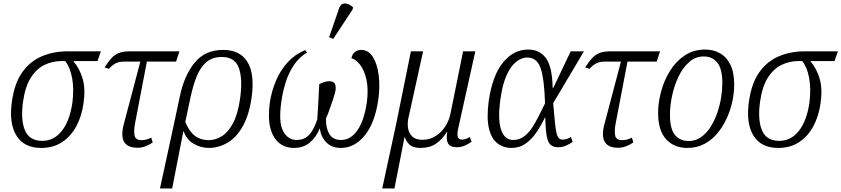

<svg xmlns="http://www.w3.org/2000/svg" viewBox="-20 -826 4755 1085"><path d="M213 10Q116 10 73 -59.5Q30 -129 47 -250Q61 -354 105 -416.5Q149 -479 215.5 -507.5Q282 -536 364 -536H550L531 -481H394Q429 -441 446.5 -383Q464 -325 452 -243Q442 -170 411.5 -113Q381 -56 331 -23Q281 10 213 10ZM219 -30Q285 -30 329.5 -86.5Q374 -143 389 -245Q399 -323 387.5 -385Q376 -447 348 -481H327Q277 -481 232 -459.5Q187 -438 154.5 -387.5Q122 -337 110 -250Q96 -149 121 -89.5Q146 -30 219 -30Z M758 9Q645 9 679 -122L773 -478H683Q655 -478 635.5 -469Q616 -460 595 -437L571 -445Q590 -475 607.5 -495Q625 -515 649.5 -525.5Q674 -536 715 -536H994L975 -478H810L743 -128Q735 -85 740.5 -59.5Q746 -34 780 -34Q807 -34 835 -48L843 -21Q826 -9 803.5 0Q781 9 758 9Z M996 -280Q1021 -400 1080 -472Q1139 -544 1241 -544Q1336 -544 1378 -476.5Q1420 -409 1402 -276Q1388 -177 1352.5 -113.5Q1317 -50 1266.5 -20Q1216 10 1160 10Q1116 10 1075.5 -13Q1035 -36 1018 -84H1016L953 239H884L954 -83ZM1159 -34Q1198 -34 1234 -56.5Q1270 -79 1297.5 -131Q1325 -183 1337 -271Q1352 -379 1330 -441.5Q1308 -504 1233 -504Q1181 -504 1147 -475.5Q1113 -447 1092 -395.5Q1071 -344 1056 -273L1027 -137Q1049 -83 1081.5 -58.5Q1114 -34 1159 -34Z M1505 -249Q1515 -312 1540 -371Q1565 -430 1606.5 -475Q1648 -520 1705 -543L1715 -529Q1671 -503 1641.5 -459.5Q1612 -416 1595 -362.5Q1578 -309 1570 -252Q1553 -135 1580 -85Q1607 -35 1656 -35Q1702 -35 1729.5 -67Q1757 -99 1773 -153Q1776 -198 1779 -250.5Q1782 -303 1784 -350Q1796 -357 1811 -362Q1826 -367 1839 -367Q1867 -367 1873.5 -350.5Q1880 -334 1875 -310Q1870 -288 1859.5 -257Q1849 -226 1838.5 -197Q1828 -168 1822 -155Q1821 -103 1841 -69Q1861 -35 1907 -35Q1962 -35 2000 -90Q2038 -145 2053 -247Q2063 -324 2050.5 -377.5Q2038 -431 2014 -461Q1990 -491 1966 -497Q1970 -519 1985 -531.5Q2000 -544 2021 -544Q2062 -544 2087 -504.5Q2112 -465 2120 -401Q2128 -337 2118 -264Q2099 -132 2041.5 -61Q1984 10 1906 10Q1854 10 1823.5 -22Q1793 -54 1787 -101Q1768 -52 1731.5 -21Q1695 10 1641 10Q1593 10 1558 -17.5Q1523 -45 1508 -102Q1493 -159 1505 -249ZM1863 -606 1840 -616 1897 -781Q1904 -800 1917.5 -804.5Q1931 -809 1946.5 -803Q1962 -797 1975 -785L1973 -773Z M2140 239 2220 -131 2302 -536H2371L2289 -164Q2281 -130 2286 -101Q2291 -72 2310.5 -54Q2330 -36 2367 -36Q2409 -36 2442.5 -57.5Q2476 -79 2497.5 -113.5Q2519 -148 2526 -186L2597 -536H2666L2570 -103Q2562 -68 2567 -52.5Q2572 -37 2591 -37Q2600 -37 2611 -40.5Q2622 -44 2635 -52L2645 -25Q2625 -11 2604.5 -2.5Q2584 6 2562 6Q2524 6 2512 -15.5Q2500 -37 2507 -80H2505Q2478 -37 2443 -13.5Q2408 10 2357 10Q2314 10 2294 -9Q2274 -28 2268 -51H2266L2209 239Z M2870 10Q2825 10 2791 -16Q2757 -42 2743 -100.5Q2729 -159 2742 -257Q2763 -400 2822.5 -473Q2882 -546 2965 -546Q3030 -546 3065.5 -497Q3101 -448 3103 -330H3107L3205 -536H3280L3106 -243Q3112 -175 3116 -134Q3120 -93 3125.5 -72Q3131 -51 3139.5 -44Q3148 -37 3161 -37Q3172 -37 3184 -41Q3196 -45 3206 -52L3216 -24Q3202 -14 3180.5 -4Q3159 6 3134 6Q3105 6 3090 -9Q3075 -24 3069 -60.5Q3063 -97 3061 -163H3060Q3039 -119 3012.5 -79.5Q2986 -40 2951 -15Q2916 10 2870 10ZM2880 -35Q2913 -35 2939 -53.5Q2965 -72 2985.5 -102.5Q3006 -133 3024 -169.5Q3042 -206 3060 -242Q3056 -378 3035.5 -439.5Q3015 -501 2959 -501Q2929 -501 2898.5 -478Q2868 -455 2844 -403.5Q2820 -352 2808 -266Q2792 -152 2811.5 -93.5Q2831 -35 2880 -35Z M3474 9Q3361 9 3395 -122L3489 -478H3399Q3371 -478 3351.5 -469Q3332 -460 3311 -437L3287 -445Q3306 -475 3323.5 -495Q3341 -515 3365.5 -525.5Q3390 -536 3431 -536H3710L3691 -478H3526L3459 -128Q3451 -85 3456.5 -59.5Q3462 -34 3496 -34Q3523 -34 3551 -48L3559 -21Q3542 -9 3519.5 0Q3497 9 3474 9Z M3864 10Q3789 10 3744 -39.5Q3699 -89 3699 -188Q3699 -245 3715.5 -307.5Q3732 -370 3765.5 -424.5Q3799 -479 3849 -512.5Q3899 -546 3966 -546Q4011 -546 4048 -525.5Q4085 -505 4107 -461.5Q4129 -418 4129 -347Q4129 -304 4119 -255.5Q4109 -207 4088 -160Q4067 -113 4035.5 -74.5Q4004 -36 3961 -13Q3918 10 3864 10ZM3871 -29Q3910 -29 3941 -50.5Q3972 -72 3995 -108Q4018 -144 4033 -187.5Q4048 -231 4055 -275Q4062 -319 4062 -356Q4062 -436 4034 -471.5Q4006 -507 3957 -507Q3910 -507 3874 -475Q3838 -443 3814 -392.5Q3790 -342 3778 -285Q3766 -228 3766 -178Q3766 -96 3795 -62.5Q3824 -29 3871 -29Z M4378 10Q4281 10 4238 -59.5Q4195 -129 4212 -250Q4226 -354 4270 -416.5Q4314 -479 4380.5 -507.5Q4447 -536 4529 -536H4715L4696 -481H4559Q4594 -441 4611.5 -383Q4629 -325 4617 -243Q4607 -170 4576.5 -113Q4546 -56 4496 -23Q4446 10 4378 10ZM4384 -30Q4450 -30 4494.5 -86.5Q4539 -143 4554 -245Q4564 -323 4552.5 -385Q4541 -447 4513 -481H4492Q4442 -481 4397 -459.5Q4352 -438 4319.5 -387.5Q4287 -337 4275 -250Q4261 -149 4286 -89.5Q4311 -30 4384 -30Z"/></svg>

Font: Noto Serif SemiCondensed Light
Style: Italic
Weight: 300
Width: 4
Italic angle: -12°
Designer: Monotype Design Team
Foundry: Monotype Imaging Inc.
Version: Version 2.013; ttfautohint (v1.8.4.7-5d5b)